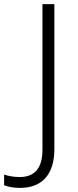

<svg xmlns="http://www.w3.org/2000/svg" viewBox="-108 -734 380 936"><path d="M-11 182C101 182 157 112 157 -7V-714H99V-5C99 86 61 129 -12 129C-41 129 -68 124 -88 117V169C-70 176 -46 182 -11 182Z"/></svg>

Font: Noto Sans Malayalam Light
Style: Regular
Weight: 300
Designer: Jelle Bosma - Monotype Design Team
Foundry: Monotype Imaging Inc.
Version: Version 2.104